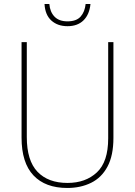

<svg xmlns="http://www.w3.org/2000/svg" viewBox="-20 -923 669 953"><path d="M543 -239Q543 -151 513.5 -96Q484 -41 432 -15.5Q380 10 314 10Q205 10 146 -52.5Q87 -115 87 -240V-714H113V-243Q113 -126 166 -70.5Q219 -15 315 -15Q405 -15 461 -67.5Q517 -120 517 -236V-714H543ZM429 -903Q424 -851 394.5 -822Q365 -793 315 -793Q266 -793 235 -821Q204 -849 201 -903H225Q228 -864 250.5 -840.5Q273 -817 315 -817Q359 -817 380 -840.5Q401 -864 405 -903Z"/></svg>

Font: Noto Sans Lao Looped SemiCondensed Thin
Style: Regular
Weight: 100
Width: 4
Designer: Mark Frömberg, Ben Mitchell
Foundry: The Fontpad Ltd
Version: Version 1.002; ttfautohint (v1.8.4.7-5d5b)